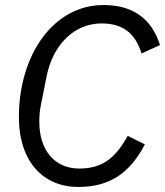

<svg xmlns="http://www.w3.org/2000/svg" viewBox="-20 -730 655 762"><path d="M290 12C414 12 494 -41 555 -157L487 -191C442 -110 392 -61 295 -61C195 -61 136 -136 136 -246C136 -266 137 -287 142 -312L165 -427C190 -554 276 -637 383 -637C470 -637 517 -596 542 -518L615 -551C581 -659 504 -710 391 -710C189 -710 55 -508 55 -266C55 -86 154 12 290 12Z"/></svg>

Font: LVC Sans
Style: Italic
Weight: 400
Italic angle: -11.31°
Designer: Mike Abbink, Paul van der Laan, Pieter van Rosmalen
Foundry: Bold Monday
Version: Version 3.0